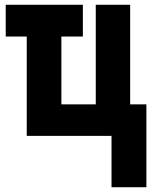

<svg xmlns="http://www.w3.org/2000/svg" viewBox="-20 -569 640 804"><path d="M447 215V0H92V-416H4V-549H327V-416H237V-132H381V-549H525V-132H593V215Z"/></svg>

Font: Noto Sans Mono ExtraBold
Style: Regular
Weight: 800
Designer: Monotype Design Team
Foundry: Monotype Imaging Inc.
Version: Version 2.014